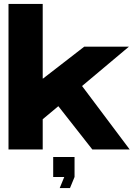

<svg xmlns="http://www.w3.org/2000/svg" viewBox="-20 -756 688 971"><path d="M196 -736V-359H198L406 -520H632L395 -321L636 0H447L275 -219L196 -153V0H23V-736ZM249 139V38H357V139L334 195H282L305 139Z"/></svg>

Font: Non Bureau Extended
Style: Bold
Weight: 700
Width: 7
Designer: Jona Saucedo
Foundry: Non Foundry
Version: Version 1.000; ttfautohint (v1.8.4)